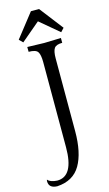

<svg xmlns="http://www.w3.org/2000/svg" viewBox="-236 -977 743 1313"><g transform="rotate(-15 135.0 -320.5)"><path d="M-3.9 281.2Q-63 279.3 -63.5 231.4Q-63.5 224.6 -61.5 218.8Q-43.5 241.2 5.9 243.7Q122.1 243.7 122.1 38.6V-564Q122.1 -616.7 108.2 -637.2Q94.2 -657.7 43.9 -657.7L43.5 -691.9Q133.8 -688.5 163.1 -688.5Q191.9 -688.5 281.7 -691.9V-657.7Q238.8 -657.7 224.9 -637.5Q210.9 -617.2 210.9 -565.9V-51.3Q210.9 101.1 160.6 187.5Q110.4 273.9 -3.9 281.2ZM293.9 -729.5 159.2 -842.8 25.4 -729.5 0 -754.9 130.9 -921.9H188.5L317.4 -754.9Z"/></g></svg>

Font: Kelvinch
Style: Regular
Weight: 400
Designer: Paul James MIller
Foundry: High-Logic / Made with FontCreator
Version: Version 3.30 September 23, 2016